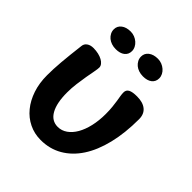

<svg xmlns="http://www.w3.org/2000/svg" viewBox="-175 -676 847 847"><g transform="rotate(45 249.0 -252.0)"><path d="M147 -172.9Q147 -107.4 167 -71.8Q187 -36.1 225.1 -36.1Q249 -36.1 269.3 -50.3Q289.6 -64.5 304.2 -89.8Q318.8 -115.2 326.9 -150.1Q335 -185.1 335 -226.1Q335 -251 333 -269.3Q331.1 -287.6 328.9 -302Q326.7 -316.4 324.7 -327.6Q322.8 -338.9 322.8 -349.1Q322.8 -364.7 335.9 -371.8Q349.1 -378.9 377.9 -378.9Q414.6 -378.9 434.8 -362.3Q455.1 -345.7 455.1 -314Q455.1 -227.5 438.2 -158.7Q421.4 -89.8 389.9 -41.7Q358.4 6.3 313.5 32.2Q268.6 58.1 212.9 58.1Q173.3 58.1 139.9 41.7Q106.4 25.4 82.3 -4.2Q58.1 -33.7 44.4 -74.5Q30.8 -115.2 30.8 -164.1Q30.8 -182.6 31.7 -203.6Q32.7 -224.6 34.7 -248.8Q36.6 -272.9 39.8 -301.3Q43 -329.6 46.9 -362.8Q48.3 -377 60.3 -385.5Q72.3 -394 90.8 -394Q107.4 -394 122.1 -390.6Q136.7 -387.2 147.2 -381.3Q157.7 -375.5 163.8 -367.7Q169.9 -359.9 169.9 -351.1Q169.9 -342.3 166.3 -323.5Q162.6 -304.7 158.4 -280.5Q154.3 -256.3 150.6 -228.3Q147 -200.2 147 -172.9ZM163.6 -459.5Q149.4 -459.5 137 -463.6Q124.5 -467.8 115.5 -475.3Q106.4 -482.9 101.1 -493.2Q95.7 -503.4 95.7 -515.6Q95.7 -536.1 112.1 -548.8Q128.4 -561.5 155.8 -561.5Q168.5 -561.5 180.2 -556.9Q191.9 -552.2 200.9 -544.4Q210 -536.6 215.3 -526.1Q220.7 -515.6 220.7 -504.4Q220.7 -483.4 205.3 -471.4Q189.9 -459.5 163.6 -459.5ZM333.5 -459.5Q319.3 -459.5 306.9 -463.6Q294.4 -467.8 285.4 -475.3Q276.4 -482.9 271 -493.2Q265.6 -503.4 265.6 -515.6Q265.6 -536.1 282 -548.8Q298.3 -561.5 325.7 -561.5Q338.4 -561.5 350.1 -556.9Q361.8 -552.2 370.8 -544.4Q379.9 -536.6 385.3 -526.1Q390.6 -515.6 390.6 -504.4Q390.6 -483.4 375.2 -471.4Q359.9 -459.5 333.5 -459.5Z"/></g></svg>

Font: Gochi Hand Cyrillic
Style: Regular
Weight: 400
Designer: Juan Pablo del Peral; Denis Ignatov
Foundry: Juan Pablo del Peral; Denis Ignatov
Version: Version 1.00 June 29, 2018, initial release